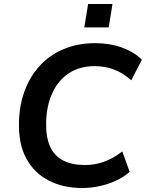

<svg xmlns="http://www.w3.org/2000/svg" viewBox="-20 -931 730 961"><path d="M392 10Q296 10 223.5 -27.5Q151 -65 111.5 -138Q72 -211 75 -320Q77 -406 104 -478Q131 -550 180 -603Q229 -656 299.5 -685.5Q370 -715 457 -715Q530 -715 591.5 -692.5Q653 -670 690 -632L637 -529Q597 -565 552 -582.5Q507 -600 454 -600Q379 -600 325 -564.5Q271 -529 242 -465.5Q213 -402 211 -321Q209 -246 230.5 -198Q252 -150 296.5 -127.5Q341 -105 406 -105Q454 -105 499.5 -121Q545 -137 592 -173L629 -71Q600 -45 561 -27Q522 -9 479 0.5Q436 10 392 10ZM402 -794 421 -911H543L524 -794Z"/></svg>

Font: Nunito Sans 11pt
Style: Bold Italic
Weight: 700
Italic angle: -9°
Version: Version 3.101;gftools[0.9.27]